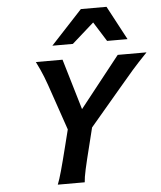

<svg xmlns="http://www.w3.org/2000/svg" viewBox="-63 -1037 917 1092"><g transform="rotate(-5 395.5 -491.5)"><path d="M311 -705.6 397 -416 626 -705.6H790.5Q737.3 -650.4 703.1 -611.3Q668.9 -572.3 620.6 -514.6L444.8 -307.1L420.9 -210.4Q398.4 -121.6 387.9 -73.7Q377.4 -25.9 376 0H222.2Q232.9 -26.4 246.3 -74.5Q259.8 -122.6 281.7 -210.4L306.2 -308.1L235.4 -514.6Q214.8 -576.2 199 -616.7Q183.1 -657.2 158.7 -705.6ZM260.3 -790 439.9 -983.4H586.4L689.5 -790H572.8L502.9 -901.4L377.4 -790Z"/></g></svg>

Font: Lesson One
Style: Bold Italic
Weight: 700
Italic angle: -14°
Designer: But Ko, Victor Gaultney, Annie Olsen, Julie Remington, Don Collingsworth, Eric Hays, Becca Hirsbrunner
Version: Version 1.100